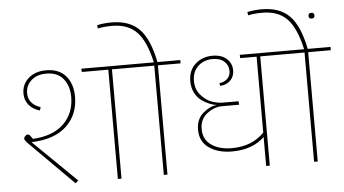

<svg xmlns="http://www.w3.org/2000/svg" viewBox="-59 -1048 2073 1157"><g transform="rotate(-5 977.5 -469.5)"><path d="M395 -516Q395 -408 322.5 -339.5Q250 -271 110 -266L370 -12L353 4L81 -268Q68 -283 68 -290Q68 -299 75.5 -306.5Q83 -314 91 -314Q93 -314 95 -313.5Q97 -313 99 -311.5Q101 -310 102.5 -308.5Q104 -307 106.5 -304Q109 -301 110.5 -299Q112 -297 115 -292.5Q118 -288 120 -285Q243 -292 307.5 -355.5Q372 -419 372 -517Q372 -584 337 -627Q302 -670 234 -670Q177 -670 143 -639Q109 -608 109 -562Q109 -527 130 -504Q151 -481 183 -472L177 -452Q138 -462 112.5 -491Q87 -520 87 -562Q87 -617 127.5 -653.5Q168 -690 235 -690Q313 -690 354 -642Q395 -594 395 -516ZM777 -681V-661H631V0H609V-661H449L447 -681Z M1046 -681V-661H909V0H887V-661H752V-681H886Q858 -809 804.5 -865.5Q751 -922 654 -922Q608 -922 568 -914L565 -934Q608 -943 652 -943Q761 -943 820.5 -882.5Q880 -822 908 -681Z M1685 -681V-661H1528V0H1506V-175Q1433 -105 1310 -105Q1224 -105 1170 -143.5Q1116 -182 1116 -252Q1116 -317 1158 -353Q1200 -389 1243 -392Q1223 -394 1200 -403Q1177 -412 1152 -429.5Q1127 -447 1111 -478Q1095 -509 1095 -548Q1095 -614 1137.5 -652Q1180 -690 1241 -690Q1296 -690 1327 -662Q1358 -634 1358 -591Q1358 -555 1334.5 -531Q1311 -507 1272 -505L1269 -522Q1300 -525 1318 -543.5Q1336 -562 1336 -590Q1336 -624 1311 -647Q1286 -670 1240 -670Q1187 -670 1152 -637Q1117 -604 1117 -548Q1117 -498 1146.5 -463.5Q1176 -429 1211.5 -416Q1247 -403 1280 -403H1374L1376 -382H1273Q1225 -382 1181.5 -348.5Q1138 -315 1138 -255Q1138 -192 1186 -158.5Q1234 -125 1310 -125Q1432 -125 1506 -202V-661H1407L1406 -681Z M1955 -681V-661H1818V0H1796V-661H1661V-681H1795Q1767 -809 1713.5 -865.5Q1660 -922 1563 -922Q1517 -922 1477 -914L1474 -934Q1517 -943 1561 -943Q1670 -943 1729.5 -882.5Q1789 -822 1817 -681ZM1839 -878Q1839 -896 1857 -896Q1875 -896 1875 -878Q1875 -861 1857 -861Q1839 -861 1839 -878Z"/></g></svg>

Font: FiraGO Thin
Style: Regular
Weight: 100
Designer: bBox Type
Foundry: bBox Type GmbH
Version: Version 1.001;PS 001.001;hotconv 1.0.88;makeotf.lib2.5.64775